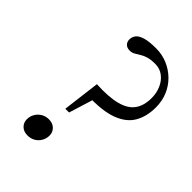

<svg xmlns="http://www.w3.org/2000/svg" viewBox="-205 -772 868 868"><g transform="rotate(45 228.5 -338.0)"><path d="M153.5 -113.5Q177.5 -113.5 192.2 -99.2Q207 -85 207 -63.5Q207 -44.5 198 -28.5Q189 -12.5 173 -2.8Q157 7 135.5 7Q111.5 7 96.8 -7.2Q82 -21.5 82 -43Q82 -62 91.2 -78Q100.5 -94 116.5 -103.8Q132.5 -113.5 153.5 -113.5ZM269 -683Q308 -683 342 -668.5Q376 -654 402 -628.5Q428 -603 442.5 -568.5Q457 -534 457 -493Q457 -436 433.2 -394.2Q409.5 -352.5 353.5 -331.2Q297.5 -310 201 -313.5L248 -369L195.5 -199.5H171.5L194 -379Q273.5 -375 321.8 -387.8Q370 -400.5 391.8 -431Q413.5 -461.5 413.5 -509.5Q413.5 -542.5 401.2 -570Q389 -597.5 367 -614Q345 -630.5 315.5 -630.5Q287.5 -630.5 269.2 -624.8Q251 -619 238.8 -611Q226.5 -603 215.5 -597Q204.5 -591 191.5 -591Q174 -591 164.2 -600.8Q154.5 -610.5 154.5 -626Q154.5 -642 164.5 -655Q174.5 -668 199.5 -675.5Q224.5 -683 269 -683Z"/></g></svg>

Font: Newsreader 17pt
Style: Italic
Weight: 400
Italic angle: -17°
Version: Version 1.003